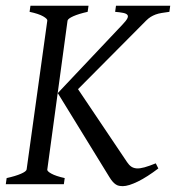

<svg xmlns="http://www.w3.org/2000/svg" viewBox="-20 -635 607 662"><path d="M282.2 -594.2Q251.5 -587.4 232.9 -579.1Q214.4 -570.8 212.9 -564L143.1 -50.8Q141.6 -44.9 157 -36.4Q172.4 -27.8 203.1 -21L200.2 0H0L2.9 -21Q33.7 -27.8 52.2 -35.9Q70.8 -43.9 71.8 -50.8L143.1 -564Q144 -569.8 128.9 -578.6Q113.8 -587.4 82 -594.2L85 -615.2H285.2ZM525.9 -54.2Q507.3 -40 489.5 -28.6Q471.7 -17.1 455.8 -9.3Q439.9 -1.5 426.5 2.7Q413.1 6.8 403.8 6.8Q396.5 6.8 390.4 5.6Q384.3 4.4 378.9 0.7Q373.5 -2.9 368.2 -9Q362.8 -15.1 356.9 -24.9L179.2 -314L402.8 -550.8Q415 -563.5 418.9 -571.3Q422.9 -579.1 419.2 -583.7Q415.5 -588.4 404.5 -590.6Q393.6 -592.8 377 -594.2L379.9 -615.2H566.9L564 -594.2Q548.8 -592.3 537.4 -590.3Q525.9 -588.4 516.6 -585Q507.3 -581.5 499.5 -576.7Q491.7 -571.8 483.9 -564L249 -327.6L418 -76.2Q424.8 -65.9 432.6 -60.5Q440.4 -55.2 451.4 -54.4Q462.4 -53.7 478.3 -58.1Q494.1 -62.5 517.1 -71.8Z"/></svg>

Font: Gentium Plus
Style: Italic
Weight: 400
Italic angle: -8°
Designer: J. Victor Gaultney, Annie Olsen, Iska Routamaa
Foundry: SIL International
Version: Version 1.510